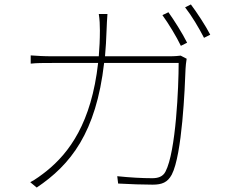

<svg xmlns="http://www.w3.org/2000/svg" viewBox="-20 -822 1040 863"><path d="M737 -767 710 -754C737 -717 774 -656 793 -616L821 -630C799 -674 762 -732 737 -767ZM838 -802 812 -789C841 -752 874 -697 897 -652L925 -666C905 -705 865 -766 838 -802ZM819 -558 792 -572C782 -571 769 -569 741 -569H452C455 -606 458 -645 459 -686C460 -710 461 -737 463 -759H424C428 -736 429 -708 429 -685C429 -644 427 -605 424 -569H216C177 -569 146 -571 118 -573V-536C147 -539 172 -539 217 -539H421C391 -270 291 -135 189 -53C169 -37 138 -14 116 -3L145 21C297 -81 412 -225 448 -539H783C783 -433 771 -141 724 -51C712 -27 689 -21 664 -21C619 -21 565 -24 507 -30L511 3C566 6 623 8 666 8C708 8 733 -2 752 -37C799 -127 811 -429 814 -513C815 -528 816 -540 819 -558Z"/></svg>

Font: Noto Sans CJK HK Thin
Style: Regular
Weight: 100
Designer: Ryoko NISHIZUKA 西塚涼子 (kana, bopomofo & ideographs); Paul D. Hunt (Latin, Greek & Cyrillic); Sandoll Communications 산돌커뮤니
Foundry: Adobe
Version: Version 2.004;hotconv 1.0.118;makeotfexe 2.5.65603